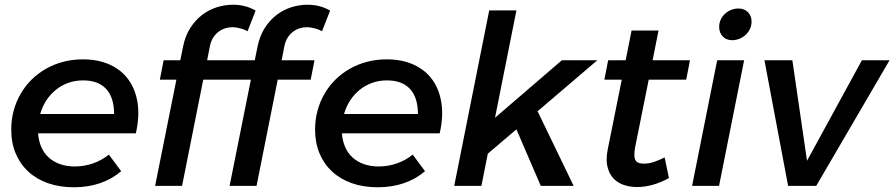

<svg xmlns="http://www.w3.org/2000/svg" viewBox="-20 -786 3782 812"><path d="M292.5 6Q232 6 183 -11.2Q134 -28.5 99.5 -60.5Q65 -92.5 46.2 -137.5Q27.5 -182.5 27.5 -238Q27.5 -280.5 38 -318.8Q48.5 -357 67.8 -390Q87 -423 114.2 -449.8Q141.5 -476.5 175 -495.5Q208.5 -514.5 248 -524.8Q287.5 -535 330.5 -535Q396 -535 445.2 -512.2Q494.5 -489.5 524 -448.2Q553.5 -407 562 -349.5Q570.5 -292 554.5 -222H141Q143.5 -189.5 155 -163.5Q166.5 -137.5 186.5 -119.5Q206.5 -101.5 234.2 -91.8Q262 -82 296.5 -82Q336.5 -82 373.5 -95Q410.5 -108 440.5 -132L492.5 -62Q452.5 -28 402.2 -11Q352 6 292.5 6ZM331.5 -446Q298.5 -446 269.5 -435.8Q240.5 -425.5 217 -406.8Q193.5 -388 176.2 -361.8Q159 -335.5 150 -304H462.5Q462.5 -373.5 429 -409.8Q395.5 -446 331.5 -446Z M742.5 -531 754 -588Q763.5 -635 785.2 -668.5Q807 -702 836 -723.8Q865 -745.5 898.5 -755.8Q932 -766 965 -766Q993 -766 1017.2 -759.5Q1041.5 -753 1061 -741L1027 -654Q1013.5 -661.5 995.5 -666.2Q977.5 -671 963 -671Q947 -671 931.5 -666Q916 -661 903.2 -651Q890.5 -641 881.2 -626.2Q872 -611.5 868 -592L856 -531H1100L1084 -449H839.5L750 0H636L726 -449H656L672 -531Z M1057.5 -531 1069 -588Q1078.5 -635 1100.2 -668.5Q1122 -702 1151 -723.8Q1180 -745.5 1213.5 -755.8Q1247 -766 1280 -766Q1308 -766 1332.2 -759.5Q1356.5 -753 1376 -741L1342 -654Q1328.5 -661.5 1310.5 -666.2Q1292.5 -671 1278 -671Q1262 -671 1246.5 -666Q1231 -661 1218.2 -651Q1205.5 -641 1196.2 -626.2Q1187 -611.5 1183 -592L1171 -531H1310L1294 -449H1154.5L1065 0H951L1041 -449H971L987 -531Z M1577.5 6Q1517 6 1468 -11.2Q1419 -28.5 1384.5 -60.5Q1350 -92.5 1331.2 -137.5Q1312.5 -182.5 1312.5 -238Q1312.5 -280.5 1323 -318.8Q1333.5 -357 1352.8 -390Q1372 -423 1399.2 -449.8Q1426.5 -476.5 1460 -495.5Q1493.5 -514.5 1533 -524.8Q1572.5 -535 1615.5 -535Q1681 -535 1730.2 -512.2Q1779.5 -489.5 1809 -448.2Q1838.5 -407 1847 -349.5Q1855.5 -292 1839.5 -222H1426Q1428.5 -189.5 1440 -163.5Q1451.5 -137.5 1471.5 -119.5Q1491.5 -101.5 1519.2 -91.8Q1547 -82 1581.5 -82Q1621.5 -82 1658.5 -95Q1695.5 -108 1725.5 -132L1777.5 -62Q1737.5 -28 1687.2 -11Q1637 6 1577.5 6ZM1616.5 -446Q1583.5 -446 1554.5 -435.8Q1525.5 -425.5 1502 -406.8Q1478.5 -388 1461.2 -361.8Q1444 -335.5 1435 -304H1747.5Q1747.5 -373.5 1714 -409.8Q1680.5 -446 1616.5 -446Z M2164 -742 2073.5 -288 2356 -531H2506L2253.5 -315.5L2406 0H2267L2164 -239L2043 -136L2016 0H1901L2049 -742Z M2765 -657 2740 -531H2898L2882 -449H2723.5L2666 -163Q2662 -141.5 2662.8 -128Q2663.5 -114.5 2668.5 -107Q2673.5 -99.5 2682.2 -96.8Q2691 -94 2703 -94Q2724 -94 2745 -101Q2766 -108 2791 -120L2809 -33Q2773.5 -13.5 2739.8 -4.2Q2706 5 2675 5Q2643.5 5 2617 -4.2Q2590.5 -13.5 2573 -33Q2555.5 -52.5 2548.8 -82.2Q2542 -112 2550 -153L2609.5 -449H2536L2552 -531H2626L2651 -657Z M3127 -531 3021 0H2907L3013 -531ZM3102.5 -750Q3128 -750 3143.2 -734.5Q3158.5 -719 3158.5 -695Q3158.5 -678.5 3151.8 -664Q3145 -649.5 3133.8 -639Q3122.5 -628.5 3107.5 -622.2Q3092.5 -616 3076.5 -616Q3051.5 -616 3036.5 -632Q3021.5 -648 3021.5 -672Q3021.5 -688.5 3028 -702.8Q3034.5 -717 3045.8 -727.5Q3057 -738 3071.8 -744Q3086.5 -750 3102.5 -750Z M3742 -531 3432 0H3313L3213 -531H3331L3393 -106L3625 -531Z"/></svg>

Font: Argentum Sans
Style: Italic
Weight: 400
Italic angle: -11.3099°
Designer: Julieta Ulanovsky, Owen Earl, Rasmus Andersson, Cristiano Sobral
Foundry: The Argentum Sans Project Authors
Version: Version 3.131; ttfautohint (v1.8.4.7-5d5b-dirty)